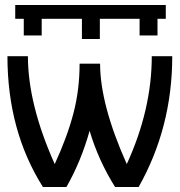

<svg xmlns="http://www.w3.org/2000/svg" viewBox="-20 -749 720 769"><path d="M41 -673.8V-729H644V-673.8H610.8V-606.9H539.1V-673.8H379.9V-592.8H308.1V-673.8H147V-606.9H75.2V-673.8ZM246.1 0H151.9Q9.8 -225.1 9.8 -523.9H91.8Q91.8 -331.5 199.2 -91.8Q250 -202.1 274.4 -296.4Q298.8 -389.6 298.8 -494.1H380.9Q380.9 -330.6 487.8 -91.8Q587.9 -310.1 587.9 -523.9H669.9Q669.9 -238.3 535.2 0H440.9Q374 -106.9 338.9 -225.1Q304.7 -103 246.1 0Z"/></svg>

Font: Miedinger*
Style: Book
Weight: 400
Version: Version 001.000